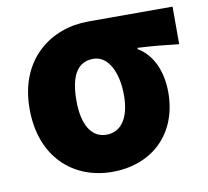

<svg xmlns="http://www.w3.org/2000/svg" viewBox="-69 -645 798 735"><g transform="rotate(-10 330.0 -277.5)"><path d="M311 14C465 14 574 -87 574 -249C574 -333 542 -400 487 -432V-437C546 -434 585 -430 647 -423V-569H319C176 -569 40 -474 40 -278C40 -89 161 14 311 14ZM313 -130C256 -130 222 -183 222 -278C222 -383 257 -425 313 -425C372 -425 405 -355 405 -268C405 -180 371 -130 313 -130Z"/></g></svg>

Font: Noto Sans CJK JP Black
Style: Regular
Weight: 900
Designer: Ryoko NISHIZUKA (kana & ideographs); Paul D. Hunt (Latin, Greek & Cyrillic); Wenlong ZHANG (bopomofo); Sandoll Communica
Foundry: Adobe Systems Incorporated
Version: Version 1.004;PS 1.004;hotconv 1.0.82;makeotf.lib2.5.63406